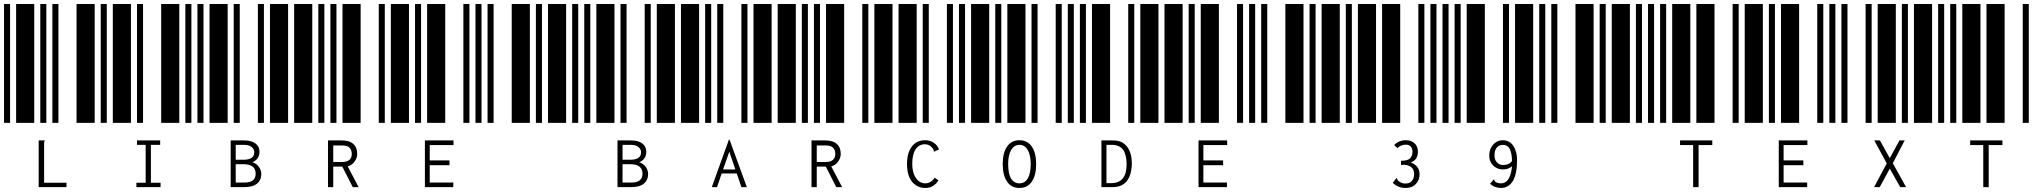

<svg xmlns="http://www.w3.org/2000/svg" viewBox="-20 -610 10120 953"><path d="M0 0V-590H30V0ZM60 0V-590H150V0ZM180 0V-590H210V0ZM240 0V-590H270V0ZM360 0V-590H450V0ZM172 87H202V90Q200 92 199 95Q199 97 199 104V297H310V319H172Z M480 0V-590H510V0ZM540 0V-590H630V0ZM660 0V-590H690V0ZM780 0V-590H870V0ZM900 0V-590H930V0ZM657 297H703V109H660V87H775V109H729V297H777V319H657Z M960 0V-590H990V0ZM1020 0V-590H1110V0ZM1140 0V-590H1170V0ZM1260 0V-590H1290V0ZM1320 0V-590H1410V0ZM1125 87H1191Q1229 87 1248 102Q1268 117 1268 144Q1268 161 1259 175Q1249 189 1233 195Q1253 202 1265 218Q1277 235 1277 254Q1277 284 1255 302Q1234 319 1190 319H1125ZM1187 183Q1242 183 1242 146Q1242 130 1229 120Q1217 109 1191 109H1150V183ZM1195 296Q1249 296 1249 252Q1249 205 1188 205H1150V296Z M1440 0V-590H1530V0ZM1560 0V-590H1590V0ZM1620 0V-590H1650V0ZM1680 0V-590H1770V0ZM1860 0V-590H1890V0ZM1608 87H1676Q1716 87 1734 105Q1753 122 1753 154Q1753 174 1740 192Q1727 210 1706 216L1760 319H1731L1679 217H1634V319H1608ZM1679 194Q1703 194 1715 183Q1726 173 1726 154Q1726 135 1715 123Q1703 112 1679 112H1634V194Z M1920 0V-590H2010V0ZM2040 0V-590H2070V0ZM2100 0V-590H2190V0ZM2280 0V-590H2310V0ZM2340 0V-590H2370V0ZM2089 87H2231V110H2113V186H2211V210H2113V296H2230V319H2089Z M2400 0V-590H2430V0ZM2520 0V-590H2610V0ZM2640 0V-590H2670V0ZM2700 0V-590H2790V0ZM2820 0V-590H2850V0Z M2880 0V-590H2910V0ZM2940 0V-590H3030V0ZM3060 0V-590H3090V0ZM3180 0V-590H3210V0ZM3240 0V-590H3330V0ZM3045 87H3111Q3149 87 3168 102Q3188 117 3188 144Q3188 161 3179 175Q3169 189 3153 195Q3173 202 3185 218Q3197 235 3197 254Q3197 284 3175 302Q3154 319 3110 319H3045ZM3107 183Q3162 183 3162 146Q3162 130 3149 120Q3137 109 3111 109H3070V183ZM3115 296Q3169 296 3169 252Q3169 205 3108 205H3070V296Z M3360 0V-590H3450V0ZM3480 0V-590H3510V0ZM3540 0V-590H3570V0ZM3660 0V-590H3690V0ZM3720 0V-590H3810V0ZM3637 251H3562L3539 319H3513L3598 83H3601L3687 319H3660ZM3630 231 3600 143 3569 231Z M3840 0V-590H3930V0ZM3960 0V-590H3990V0ZM4020 0V-590H4050V0ZM4080 0V-590H4170V0ZM4260 0V-590H4290V0ZM4008 87H4076Q4116 87 4134 105Q4153 122 4153 154Q4153 174 4140 192Q4127 210 4106 216L4160 319H4131L4079 217H4034V319H4008ZM4079 194Q4103 194 4115 183Q4126 173 4126 154Q4126 135 4115 123Q4103 112 4079 112H4034V194Z M4320 0V-590H4410V0ZM4440 0V-590H4530V0ZM4560 0V-590H4590V0ZM4680 0V-590H4710V0ZM4740 0V-590H4770V0ZM4573 323Q4547 323 4527 310Q4506 297 4494 271Q4482 244 4482 204Q4482 162 4495 135Q4508 109 4528 97Q4548 86 4571 86Q4596 86 4614 98Q4632 110 4641 131L4619 142L4616 143L4615 141V138Q4615 134 4610 127Q4602 116 4592 111Q4582 106 4571 106Q4541 106 4524 132Q4508 157 4508 203Q4508 231 4516 254Q4525 276 4539 288Q4554 300 4572 300Q4586 300 4598 293Q4611 285 4619 272L4638 285Q4626 304 4611 313Q4595 323 4573 323Z M4800 0V-590H4890V0ZM4920 0V-590H4950V0ZM4980 0V-590H5070V0ZM5100 0V-590H5130V0ZM5220 0V-590H5250V0ZM5040 323Q5000 323 4979 292Q4957 261 4957 204Q4957 149 4979 117Q5001 86 5040 86Q5079 86 5101 117Q5123 149 5123 204Q5123 261 5101 292Q5080 323 5040 323ZM5040 300Q5067 300 5081 276Q5096 251 5096 204Q5096 160 5081 134Q5066 109 5040 109Q5014 109 4999 134Q4984 160 4984 204Q4984 251 4998 276Q5013 300 5040 300Z M5280 0V-590H5310V0ZM5340 0V-590H5370V0ZM5400 0V-590H5490V0ZM5580 0V-590H5610V0ZM5640 0V-590H5730V0ZM5447 87H5501Q5530 87 5546 95Q5563 103 5575 119Q5598 149 5598 204Q5596 261 5572 290Q5548 320 5497 319H5447ZM5495 299Q5572 299 5572 206Q5572 159 5555 134Q5537 109 5499 109H5472V299Z M5760 0V-590H5850V0ZM5880 0V-590H5910V0ZM5940 0V-590H6030V0ZM6120 0V-590H6150V0ZM6180 0V-590H6210V0ZM5929 87H6071V110H5953V186H6051V210H5953V296H6070V319H5929Z M6240 0V-590H6270V0ZM6360 0V-590H6450V0ZM6480 0V-590H6510V0ZM6540 0V-590H6630V0ZM6660 0V-590H6690V0Z M6720 0V-590H6810V0ZM6840 0V-590H6930V0ZM7020 0V-590H7050V0ZM7080 0V-590H7110V0ZM7140 0V-590H7170V0ZM6956 323Q6938 323 6921 316Q6905 310 6893 297L6910 276L6912 273L6914 275Q6915 279 6916 282Q6917 284 6921 288Q6928 294 6936 297Q6944 301 6955 301Q6977 301 6988 288Q6999 276 6999 254Q6999 231 6985 220Q6971 208 6946 208Q6942 208 6934 209V188Q6967 188 6979 176Q6991 164 6991 142Q6991 127 6982 117Q6973 108 6958 108Q6934 108 6916 125L6900 110Q6923 86 6958 86Q6986 86 7002 102Q7018 117 7018 144Q7018 162 7009 177Q6999 191 6982 196Q7002 203 7014 218Q7026 233 7026 255Q7026 274 7018 289Q7009 305 6994 314Q6978 323 6956 323Z M7200 0V-590H7230V0ZM7260 0V-590H7350V0ZM7440 0V-590H7470V0ZM7500 0V-590H7590V0ZM7620 0V-590H7650V0ZM7439 86Q7460 86 7477 98Q7493 111 7501 133Q7510 155 7510 184Q7510 252 7490 287Q7469 322 7432 323Q7398 323 7376 302L7395 280L7397 282Q7397 286 7399 289Q7400 291 7405 294Q7415 300 7430 300Q7455 300 7469 276Q7482 251 7485 215Q7476 223 7465 227Q7454 231 7440 231Q7421 231 7405 222Q7390 213 7381 198Q7372 182 7372 161Q7372 140 7381 123Q7390 106 7405 96Q7421 86 7439 86ZM7440 209Q7456 209 7466 204Q7477 200 7485 189Q7484 148 7473 128Q7462 109 7440 109Q7421 109 7409 123Q7398 137 7398 161Q7398 183 7410 196Q7422 209 7440 209Z M7680 0V-590H7710V0ZM7800 0V-590H7890V0ZM7920 0V-590H7950V0ZM7980 0V-590H8070V0ZM8100 0V-590H8130V0Z M8160 0V-590H8190V0ZM8220 0V-590H8250V0ZM8280 0V-590H8370V0ZM8400 0V-590H8490V0ZM8580 0V-590H8610V0ZM8384 110H8319V87H8479V110H8411V319H8384Z M8640 0V-590H8730V0ZM8760 0V-590H8790V0ZM8820 0V-590H8910V0ZM9000 0V-590H9030V0ZM9060 0V-590H9090V0ZM8809 87H8951V110H8833V186H8931V210H8833V296H8950V319H8809Z M9120 0V-590H9150V0ZM9240 0V-590H9270V0ZM9300 0V-590H9390V0ZM9420 0V-590H9450V0ZM9480 0V-590H9570V0ZM9345 201 9283 87H9311L9360 175L9408 87H9434L9375 200L9441 319H9412L9360 227L9310 319H9282Z M9600 0V-590H9630V0ZM9660 0V-590H9690V0ZM9720 0V-590H9810V0ZM9840 0V-590H9930V0ZM10020 0V-590H10050V0ZM9824 110H9759V87H9919V110H9851V319H9824Z"/></svg>

Font: Libre Barcode 39 Text
Style: Regular
Weight: 400
Version: Version 1.005; ttfautohint (v1.8.3)